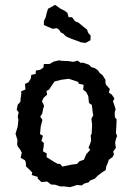

<svg xmlns="http://www.w3.org/2000/svg" viewBox="-20 -758 550 792"><path d="M269 14 244 11H228L208 4L190 3L175 -9L151 -7L135 -22L136 -28L111 -36L113 -46L105 -55L87 -72V-86L83 -97L65 -107L70 -128L63 -141L52 -156L51 -164L52 -181L44 -206L53 -236L56 -264L53 -276L57 -295L49 -305L53 -326L64 -338L65 -352L68 -371L67 -381L85 -389L83 -412L97 -418L107 -434L109 -449L127 -453L128 -467L145 -470L159 -479L161 -494H184L202 -504L223 -509L237 -507L262 -506L283 -503L300 -508L314 -498L321 -500L347 -491L357 -481L371 -477L384 -468L392 -456L402 -449L415 -429V-416L417 -409L433 -391L429 -376L441 -368L452 -352L446 -340L451 -326L457 -307L453 -294L454 -274L461 -266L460 -236L458 -210L463 -197L458 -184L455 -169L458 -148L447 -133L450 -121L444 -110L429 -99L425 -87L418 -70L416 -56L404 -49L385 -35L371 -21L351 -13L346 -6L328 -1L317 7L297 5L286 9ZM237 -71 276 -79 298 -82 308 -93 326 -99 336 -122 352 -140 345 -149 351 -163 356 -178 354 -199 358 -206 360 -242 357 -268 365 -283 363 -290 359 -325 347 -333 344 -362 335 -379 323 -388 325 -408 304 -413 303 -420 264 -433 233 -429 205 -422 192 -403 182 -388 172 -383 174 -367 160 -355 153 -340 162 -322 158 -309 154 -289 146 -277 155 -264 148 -236 145 -205 157 -198 151 -177 161 -168 160 -153 157 -134 173 -125 172 -110 202 -91 218 -82H228ZM330 -581 312 -584 300 -589 288 -593 275 -598 265 -602 252 -608 240 -620 231 -624 224 -635 214 -642 198 -639 186 -644 176 -648 161 -655V-671L169 -688L172 -702L178 -722L190 -728L207 -738L216 -732L228 -723L246 -714L258 -705L263 -687H277L290 -670L303 -665L313 -657L325 -647L339 -636L344 -622L354 -611L353 -592L335 -582Z"/></svg>

Font: Winky Rough
Style: Regular
Weight: 400
Designer: Simon Atzbach
Foundry: typofactur
Version: Version 1.206